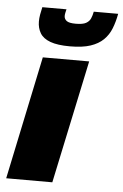

<svg xmlns="http://www.w3.org/2000/svg" viewBox="-52 -754 509 792"><g transform="rotate(5 202.5 -358.0)"><path d="M4 0 111 -510H303L195 0ZM218 -565Q167 -565 137 -576Q107 -587 94.5 -608Q82 -629 82 -656Q82 -670 84.5 -684.5Q87 -699 91 -716H191Q189 -708 187.5 -701Q186 -694 186 -688Q186 -676 196 -668Q206 -660 234 -660Q263 -660 276.5 -667.5Q290 -675 295.5 -687.5Q301 -700 304 -716H405Q399 -683 388 -655Q377 -627 356.5 -607Q336 -587 303 -576Q270 -565 218 -565Z"/></g></svg>

Font: Saira Thin ExtraBold
Style: Italic
Weight: 800
Italic angle: -12°
Version: Version 1.101